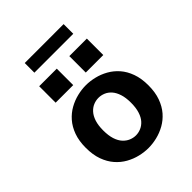

<svg xmlns="http://www.w3.org/2000/svg" viewBox="-241 -990 1131 1131"><g transform="rotate(-45 325.0 -424.0)"><path d="M327.5 11Q292.5 11 256 2.2Q219.5 -6.5 185.5 -25.5Q151.5 -44.5 124.8 -75.2Q98 -106 82.2 -149.5Q66.5 -193 66.5 -251Q66.5 -308.5 82.2 -352Q98 -395.5 124.8 -426Q151.5 -456.5 185.5 -475.5Q219.5 -494.5 256 -503.2Q292.5 -512 327.5 -512Q362 -512 398.5 -503.2Q435 -494.5 469 -475.5Q503 -456.5 529.8 -426Q556.5 -395.5 572.2 -352Q588 -308.5 588 -251Q588 -193 572.2 -149.5Q556.5 -106 529.8 -75.2Q503 -44.5 469 -25.5Q435 -6.5 398.5 2.2Q362 11 327.5 11ZM327.5 -94Q349 -94 369.8 -102.8Q390.5 -111.5 407 -129.8Q423.5 -148 433.2 -178.2Q443 -208.5 443 -251Q443 -293.5 433.2 -323.2Q423.5 -353 407 -371.5Q390.5 -390 369.8 -398.5Q349 -407 327.5 -407Q306 -407 285.2 -398.5Q264.5 -390 247.8 -371.5Q231 -353 221.2 -323.2Q211.5 -293.5 211.5 -251Q211.5 -208.5 221.2 -178.2Q231 -148 247.8 -129.8Q264.5 -111.5 285.2 -102.8Q306 -94 327.5 -94ZM129 -702H275.5V-565H129ZM380 -702H526V-565H380ZM165.5 -778.5V-859H489.5V-778.5Z"/></g></svg>

Font: Trispace Thin SemiBold
Style: Regular
Weight: 600
Version: Version 1.210